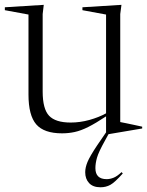

<svg xmlns="http://www.w3.org/2000/svg" viewBox="-27 -540 606 792"><path d="M149 -162.5Q149 -90.5 175.5 -62.5Q202 -34.5 264.5 -34.5Q303 -34.5 341.8 -45.2Q380.5 -56 410.5 -72.5V-480L313 -498V-510L474 -520L469 -482V-36.5Q475 -35.5 492.8 -31.8Q510.5 -28 529.8 -24Q549 -20 559.5 -17.5V-10L420.5 13.5L406 40Q379.5 87.5 373 110.8Q366.5 134 366.5 153.5Q366.5 199 413 199Q427 199 441.8 193Q456.5 187 474.5 170L479.5 175.5Q446.5 212.5 428.2 222.5Q410 232.5 387.5 232.5Q356.5 232.5 340.5 215.2Q324.5 198 324.5 170.5Q324.5 151 334 128Q343.5 105 373.5 60L410.5 6V-60Q367.5 -31.5 337 -16.2Q306.5 -1 281.2 4.5Q256 10 229 10Q154.5 10 122.5 -27Q90.5 -64 90.5 -150V-480L-7 -498V-510L153.5 -520L149 -482Z"/></svg>

Font: Newsreader 72pt Light
Style: Regular
Weight: 300
Designer: Hugues Gentile
Foundry: Production Type
Version: Version 1.003; ttfautohint (v1.8.3)